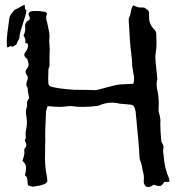

<svg xmlns="http://www.w3.org/2000/svg" viewBox="-20 -766 762 790"><path d="M589.4 3.9Q578.1 3.9 572.3 -11.7Q571.3 -15.1 571.3 -19.5Q572.3 -26.9 572.3 -33.2Q572.3 -46.9 566.4 -68.4Q563.5 -90.8 557.6 -103.5Q554.7 -110.4 554.2 -117.7Q551.3 -176.3 538.1 -306.2Q533.7 -332 522.5 -334.5Q516.1 -335.9 502 -336.9Q487.8 -337.9 472.7 -339.4Q455.6 -343.8 441.9 -343.8Q412.6 -343.8 383.8 -330.6Q351.6 -326.2 319.3 -326.2Q293.9 -326.2 283.2 -328.6Q276.4 -329.6 265.1 -329.6Q237.3 -326.2 228.5 -326.2Q205.6 -326.2 182.1 -329.1Q180.2 -329.1 178.7 -328.6Q177.2 -328.1 174.8 -328.1L174.3 -324.7Q169.4 -308.6 169.4 -307.6Q168.9 -283.7 167.5 -260.3Q166 -239.3 166 -203.6L166.5 -185.5Q165.5 -180.7 165.5 -134.8L165 -118.2Q165 -78.6 172.9 -39.6Q173.3 -30.8 174.8 -22Q174.8 -5.4 117.2 2Q109.9 2 102.5 -1Q99.1 -2.4 95.2 -3.4Q93.3 -11.7 93.3 -19.5Q93.3 -27.3 91.3 -33.7Q89.4 -40 82.5 -44.9Q82.5 -46.4 83 -47.4Q87.4 -62 87.4 -74.7Q87.4 -91.8 72.3 -104Q80.6 -129.4 80.6 -135.7Q80.6 -138.2 80.1 -140.6Q79.6 -143.1 79.6 -147Q79.6 -151.9 81.1 -154.3Q88.4 -162.1 88.4 -170.4Q88.4 -177.7 83 -185.1Q82.5 -186.5 82.5 -192.4Q82.5 -194.8 83 -196.8Q84.5 -192.4 85.4 -192.4Q86.4 -192.4 86.4 -198.2Q86.4 -202.1 85.9 -206.5Q85.4 -210.9 85.4 -215.3Q85.4 -223.1 86.9 -230.5Q90.8 -246.1 90.8 -262.2Q90.8 -272.5 88.4 -288.6Q86.4 -297.9 86.4 -307.6Q86.4 -315.4 92.3 -331.5L91.3 -333.5L90.8 -339.4Q90.8 -353 100.1 -361.8Q93.8 -392.6 93.8 -399.9L94.2 -401.4L93.3 -405.3Q88.4 -411.1 88.4 -418Q88.4 -426.3 91.8 -434.6Q94.2 -440.9 94.7 -446.3Q94.7 -451.7 90.1 -457.8Q85.4 -463.9 85.4 -470.2Q85.4 -477.5 91.6 -484.9Q97.7 -492.2 97.7 -500.5Q97.7 -504.4 96.2 -508.8Q95.7 -510.3 95.7 -512.2Q94.7 -516.6 92.8 -521Q90.8 -525.4 85.4 -529.5Q80.1 -533.7 80.1 -540Q80.1 -546.9 86.9 -555.2Q95.2 -565.9 95.2 -577.6Q95.2 -582 94.2 -586.4L84 -589.8L84.5 -600.6Q84.5 -607.4 76.7 -620.6Q84 -633.3 84 -648.9Q83 -654.8 83 -658.7Q83 -675.8 99.1 -683.1Q102.5 -685.1 102.5 -693.8Q102.1 -697.3 99.9 -700.4Q97.7 -703.6 97.7 -707.5Q97.7 -720.7 123 -720.7Q145.5 -720.7 152.3 -719.2Q159.2 -717.8 166 -716.8Q167.5 -716.8 169.4 -715.1Q171.4 -713.4 172.4 -711.7Q173.3 -710 173.3 -708.5Q169.9 -701.2 169.9 -694.3Q169.9 -685.5 173.8 -673.8Q175.8 -667 177 -659.4Q178.2 -651.9 180.2 -644Q183.6 -629.9 183.6 -615.7Q183.6 -609.9 183.1 -604.5Q182.6 -599.1 182.6 -594.2Q182.6 -587.9 183.6 -581.1Q184.6 -574.2 184.6 -564.5Q183.6 -545.9 183.6 -493.7Q183.6 -492.7 179.2 -481.4V-478.5Q178.2 -459.5 178.2 -443.8Q178.2 -432.6 179.2 -421.4Q180.2 -412.1 190.9 -409.2Q220.2 -400.9 287.6 -396.5Q340.3 -396.5 374 -395Q385.3 -397 403.8 -402.3Q446.8 -415 473.1 -418.5L528.8 -421.4Q531.7 -432.6 531.7 -442.9Q531.7 -453.6 528.8 -463.9L525.4 -486.8Q523.9 -489.7 523.9 -495.6Q523.9 -522 520 -545.4Q514.6 -583 509.8 -677.7V-690.4Q516.6 -703.6 518.3 -717.5Q520 -731.4 527.8 -744.1Q546.4 -735.4 554.7 -735.4Q559.1 -734.9 573.2 -734.9L584 -727.5Q593.3 -722.2 593.3 -712.4V-693.8Q593.3 -665.5 616.2 -643.1Q623 -635.7 623 -625.5Q624 -607.4 624 -589.4Q624 -569.8 621.1 -550.3Q619.1 -540 619.1 -529.8Q619.1 -517.1 627.4 -442.9Q624.5 -430.2 624.5 -418.5Q624.5 -406.7 627.4 -395Q633.3 -367.7 633.3 -337.9Q633.3 -325.7 632.3 -313.5Q632.3 -307.1 634.3 -300.8Q640.1 -283.7 640.1 -266.1L639.6 -256.8Q639.6 -229 643.6 -185.5Q644 -181.6 647 -177.7Q648.4 -175.3 649.2 -173.1Q649.9 -170.9 650.9 -169.4Q653.3 -164.6 653.3 -161.1Q650.9 -148.9 650.9 -146Q650.9 -140.6 651.9 -135.7Q652.8 -130.9 653.3 -126.5Q655.8 -76.7 676.3 -29.3Q677.2 -27.3 677.2 -17.6H656.2Q649.4 -7.3 645.5 -3.9Q641.6 -0.5 636.2 -0.5Q629.4 -0.5 611.8 -5.9Q598.1 3.9 589.4 3.9ZM11.2 -570.8Q10.3 -570.8 10 -571.8Q9.8 -572.8 9 -574.7Q8.3 -576.7 8.3 -579.1L8.8 -583Q7.8 -585.9 7.8 -593.8Q7.8 -619.1 18.6 -692.4Q20 -700.7 26.6 -709Q33.2 -717.3 39.6 -725.1Q51.8 -730.5 74.2 -743.7L82 -745.6V-740.2Q82 -727.1 85.2 -726.6Q88.4 -726.1 88.4 -721.2Q88.4 -709.5 73.2 -666Q60.5 -627 60.5 -616.7V-615.2Q60.5 -606.9 52.7 -596.2L47.4 -582.5Q34.7 -575.7 33.2 -574.5Q31.7 -573.2 30.8 -573.2Q27.8 -573.2 26.4 -576.2V-578.1Q13.2 -570.8 11.2 -570.8Z"/></svg>

Font: Kurland
Style: Regular
Weight: 400
Designer: GGBot
Version: 0.22